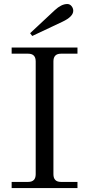

<svg xmlns="http://www.w3.org/2000/svg" viewBox="-20 -954 433 974"><path d="M132.8 -785.6 257.8 -902.3Q291.5 -933.6 321.3 -933.6Q334.5 -933.6 343 -922.9Q351.6 -912.1 351.6 -899.4Q351.6 -869.6 296.9 -843.8L143.6 -771.5ZM39.1 0V-31.2H123Q161.1 -31.2 161.1 -70.3V-642.6Q161.1 -681.6 123 -681.6H39.1V-712.9H373V-681.6H289.1Q251 -681.6 251 -642.6V-70.3Q251 -31.2 289.1 -31.2H373V0Z"/></svg>

Font: Theano Modern
Style: Regular
Weight: 400
Designer: Alexey Kryukov
Version: Version 2.00